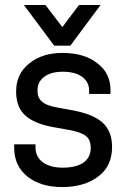

<svg xmlns="http://www.w3.org/2000/svg" viewBox="-20 -737 502 773"><path d="M163.1 -716.8 231 -627.9 297.9 -716.8H384.8L263.2 -553.2H198.2L76.2 -716.8ZM90.8 -25.9Q37.1 -68.8 37.1 -142.1V-155.8H123V-143.1Q123 -106 151.9 -84Q181.6 -62 232.9 -62Q287.1 -62 316.9 -83Q345.2 -104 345.2 -141.1Q345.2 -174.8 326.2 -189Q307.6 -204.6 257.8 -213.9L194.8 -225.1Q118.2 -238.8 82 -272Q44.9 -304.7 44.9 -369.1Q44.9 -439.9 98.1 -481.9Q149.9 -523.9 231 -523.9Q319.3 -523.9 371.1 -482.9Q424.8 -442.9 424.8 -375V-358.9H338.9V-372.1Q338.9 -405.8 312 -426.8Q283.2 -448.2 232.9 -448.2Q183.1 -448.2 157.2 -426.8Q130.9 -407.7 130.9 -372.1Q130.9 -342.8 148.9 -328.1Q167 -311.5 210.9 -304.2L276.9 -292Q355 -276.9 392.1 -244.1Q431.2 -209.5 431.2 -145Q431.2 -67.9 375 -25.9Q318.8 16.1 230 16.1Q144 16.1 90.8 -25.9Z"/></svg>

Font: D-DIN-PRO Medium
Style: Regular
Weight: 500
Designer: datto
Foundry: CyberFei
Version: Version 1.000;hotconv 1.0.109;makeotfexe 2.5.65596